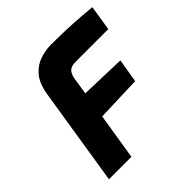

<svg xmlns="http://www.w3.org/2000/svg" viewBox="-194 -894 1046 1046"><g transform="rotate(-45 328.5 -371.0)"><path d="M58 0 148 -567Q160 -638 192 -675.5Q224 -713 267 -727.5Q310 -742 353 -742Q441 -742 513 -738Q585 -734 657 -727L634 -581H381Q348 -581 333 -565.5Q318 -550 313 -520L298 -422L560 -414L537 -277L274 -268L231 0Z"/></g></svg>

Font: Exo Thin ExtraBold
Style: Italic
Weight: 800
Italic angle: -9°
Version: Version 2.000